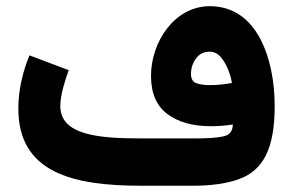

<svg xmlns="http://www.w3.org/2000/svg" viewBox="-20 -594 936 614"><path d="M724.6 -195.8C724.1 -174.3 713.9 -161.6 693.8 -157.7C673.8 -153.3 644 -151.4 605.5 -151.4H432.1C298.8 -151.4 172.9 -160.6 172.9 -254.9C172.9 -292 189 -339.4 199.7 -369.6L74.2 -417C54.2 -368.2 38.6 -309.1 38.6 -247.1C38.6 -42 211.9 0 432.1 0H594.7C654.8 0 704.6 -6.8 743.7 -21C821.3 -48.8 858.4 -118.2 858.4 -254.9C858.4 -333 843.8 -412.1 810.5 -473.1C777.3 -534.2 725.1 -574.2 650.9 -574.2C537.6 -574.2 462.9 -459 462.9 -351.6C462.9 -295.9 480.5 -255.4 515.1 -229.5C549.8 -203.6 595.7 -190.4 653.8 -190.4C678.7 -190.4 702.1 -192.4 724.6 -195.8ZM649.9 -321.8C634.3 -321.8 620.6 -323.7 608.9 -327.6C596.7 -331.5 590.8 -341.8 590.8 -357.9C590.8 -376 596.2 -392.6 606.9 -407.2C617.2 -421.4 631.8 -428.7 649.9 -428.7C663.6 -428.7 675.3 -423.3 685.1 -412.6C704.6 -390.6 717.3 -356.4 721.7 -328.6C698.7 -324.2 673.8 -321.8 649.9 -321.8Z"/></svg>

Font: Vazirmatn Black
Style: Regular
Weight: 900
Designer: Saber Rastikerdar
Foundry: Saber Rastikerdar
Version: Version 33.003